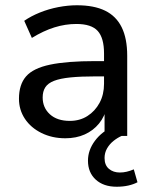

<svg xmlns="http://www.w3.org/2000/svg" viewBox="-20 -516 573 729"><path d="M228 9Q178 9 137.5 -11Q97 -31 74.5 -65Q52 -99 52 -141Q52 -195 79 -226Q106 -257 170 -270.5Q234 -284 342 -284H389V-226H344Q286 -226 247 -222Q208 -218 185 -209Q162 -200 152 -184.5Q142 -169 142 -146Q142 -107 169.5 -82Q197 -57 245 -57Q283 -57 312 -75.5Q341 -94 358 -125.5Q375 -157 375 -198V-313Q375 -372 351 -398.5Q327 -425 270 -425Q228 -425 186.5 -412Q145 -399 101 -372L72 -437Q98 -455 131.5 -468.5Q165 -482 201.5 -489Q238 -496 272 -496Q337 -496 379 -475.5Q421 -455 442 -412.5Q463 -370 463 -304V0H377V-111H386Q378 -74 356 -47Q334 -20 301.5 -5.5Q269 9 228 9ZM423 193Q373 193 343.5 166Q314 139 314 94Q314 54 340.5 18.5Q367 -17 412 -37L442 0Q426 7 411 19Q396 31 386.5 47.5Q377 64 377 84Q377 111 393.5 125Q410 139 435 139Q448 139 461 136Q474 133 488 127L502 176Q487 184 467 188.5Q447 193 423 193Z"/></svg>

Font: Nunito Sans 12pt ExtraLight 12pt Medium
Style: Regular
Weight: 500
Version: Version 3.101;gftools[0.9.27]